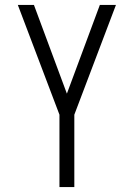

<svg xmlns="http://www.w3.org/2000/svg" viewBox="-20 -755 540 775"><path d="M220 0V-292L52 -735H117L250 -377L383 -735H448L280 -292V0Z"/></svg>

Font: Iosevka Custom Light
Style: Regular
Weight: 300
Monospace: yes
Designer: Belleve Invis
Foundry: Belleve Invis
Version: Version 27.3.5